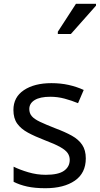

<svg xmlns="http://www.w3.org/2000/svg" viewBox="-20 -986 528 1016"><path d="M434 -148Q434 -70 376 -30Q318 10 220 10Q164 10 123.5 1Q83 -8 52 -24V-104Q84 -88 129.5 -74.5Q175 -61 222 -61Q289 -61 319 -82.5Q349 -104 349 -140Q349 -160 338 -176Q327 -192 298.5 -208Q270 -224 217 -244Q165 -264 128 -284Q91 -304 71 -332Q51 -360 51 -404Q51 -472 106.5 -509Q162 -546 252 -546Q301 -546 343.5 -536.5Q386 -527 423 -510L393 -440Q359 -454 322 -464Q285 -474 246 -474Q192 -474 163.5 -456.5Q135 -439 135 -409Q135 -387 148 -371.5Q161 -356 191.5 -341.5Q222 -327 273 -307Q324 -288 360 -268Q396 -248 415 -219.5Q434 -191 434 -148ZM286 -806V-818L382 -966H488V-956L355 -806Z"/></svg>

Font: Noto Sans Tifinagh Hawad
Style: Regular
Weight: 400
Designer: JamraPatel
Foundry: JamraPatel LLC
Version: Version 2.006; ttfautohint (v1.8.4.7-5d5b)